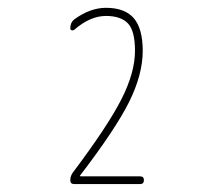

<svg xmlns="http://www.w3.org/2000/svg" viewBox="-20 -756 540 484"><path d="M163.1 -320.3Q252 -438.5 286.1 -505.9Q320.3 -573.2 320.3 -627.9Q320.3 -678.7 302.2 -697.3Q284.2 -715.8 247.1 -715.8Q207 -715.8 167 -680.7Q164.1 -678.7 160.6 -679.7Q157.2 -680.7 157.2 -684.6Q157.2 -699.2 167 -707Q207 -736.3 247.1 -736.3Q294.9 -736.3 317.4 -710Q339.8 -683.6 339.8 -627.9Q339.8 -568.4 305.7 -499.5Q271.5 -430.7 182.6 -314.5Q181.6 -314.5 181.6 -313.5L182.6 -311.5H333Q342.8 -311.5 342.8 -301.8Q342.8 -292 333 -292H167Q157.2 -292 157.2 -301.8Q157.2 -311.5 163.1 -320.3Z"/></svg>

Font: Rounded Mgen+ 1m thin
Style: Regular
Weight: 100
Designer: [Source Han Sans]
Ryoko NISHIZUKA  (kana & ideographs); Paul D. Hunt (Latin, Greek & Cyrillic); Wenlong ZHANG  (bopomofo
Version: Version 1.059.20150602